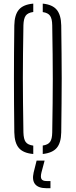

<svg xmlns="http://www.w3.org/2000/svg" viewBox="-20 -824 407 1033"><path d="M159 4.5Q105.5 0 81.8 -27.5Q58 -55 57 -112Q56 -196 55.5 -266.5Q55 -337 55 -403Q55 -469 55.5 -538Q56 -607 57 -687Q58 -744.5 81.8 -772.2Q105.5 -800 159 -804.5V-759.5Q129.5 -755.5 118.2 -739.5Q107 -723.5 106 -688Q104.5 -603 103.8 -535.2Q103 -467.5 103 -404Q103 -340.5 103.8 -270.5Q104.5 -200.5 106 -111.5Q107 -75.5 118.2 -60Q129.5 -44.5 159 -40.5ZM210 4.5V-41Q238.5 -45 249.5 -60.8Q260.5 -76.5 261 -111.5Q262.5 -198 263.2 -267Q264 -336 264 -399.2Q264 -462.5 263.2 -531.8Q262.5 -601 261 -688Q260.5 -723 249.5 -739Q238.5 -755 210 -759V-804.5Q262 -799.5 285.2 -771.5Q308.5 -743.5 309.5 -687Q310.5 -607 311.2 -538Q312 -469 312 -403Q312 -337 311.2 -266.5Q310.5 -196 309.5 -112Q308.5 -55.5 285.2 -28.2Q262 -1 210 4.5ZM251.5 188.5H229.5Q186.5 188.5 169 167Q151.5 145.5 161 104L177 40H220L203 104Q197 128.5 203.2 139.2Q209.5 150 230.5 150H251.5Z"/></svg>

Font: Big Shoulders Stencil Text ExtraLight
Style: Regular
Weight: 250
Version: Version 2.001